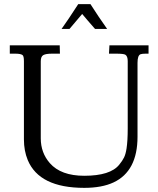

<svg xmlns="http://www.w3.org/2000/svg" viewBox="-20 -885 761 923"><path d="M375 -817.9 314 -745.8H275.9Q307.4 -789.8 356 -865H415Q450.7 -808.6 495.1 -745.8H437Q423.1 -761 403.1 -784.7Q383.1 -808.3 375 -817.9ZM27.1 -627V-667H267.1L268.1 -627H230Q200.2 -627 188.1 -620.1Q176 -613.3 176 -590.1V-220Q176 -150.4 219.7 -100.6Q272.9 -40 385 -40Q510.5 -40 553.2 -93.3Q568.6 -112.1 576.4 -128.1Q584.2 -144 588.4 -171.4Q594 -208.5 594 -267.1V-591.1Q594 -614.5 582.8 -621.8Q574.7 -627 539.1 -627H503.9L506.1 -667H694.1V-627H679.9Q663.1 -627 655.8 -624.3Q641.1 -619.1 641.1 -583V-228Q641.1 -62 525.9 -8.1Q470 18.1 385 18.1Q168.9 18.1 113.3 -115.7Q95 -159.9 95 -215.1V-591.1Q95 -616 87.9 -620.6Q78.9 -627 54 -627Z"/></svg>

Font: Linden Hill
Style: Regular
Weight: 400
Version: Version 1.202